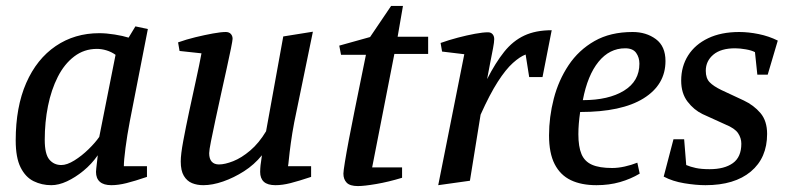

<svg xmlns="http://www.w3.org/2000/svg" viewBox="-20 -616 2653 648"><path d="M153 9Q121 9 93.5 -4.5Q66 -18 49.5 -51Q33 -84 33 -142Q33 -255 68.5 -336Q104 -417 168 -460.5Q232 -504 315 -504Q339 -504 367 -499.5Q395 -495 414 -489L437 -527L479 -518L418 -206Q409 -159 403.5 -116.5Q398 -74 398 -55H476V-19Q435 -5 407 2Q379 9 356 9Q330 9 317 -2.5Q304 -14 304 -36Q304 -39 305 -48.5Q306 -58 307.5 -70Q309 -82 310 -92Q289 -62 261.5 -39.5Q234 -17 206 -4Q178 9 153 9ZM187 -59Q206 -59 231 -74.5Q256 -90 279 -112.5Q302 -135 315 -154L370 -431Q356 -441 339.5 -446Q323 -451 307 -451Q264 -451 230.5 -425.5Q197 -400 175 -356.5Q153 -313 142 -258.5Q131 -204 131 -144Q131 -96 146.5 -77.5Q162 -59 187 -59Z M666 9Q645 9 628 2Q611 -5 600.5 -22.5Q590 -40 590 -71Q590 -95 598.5 -140.5Q607 -186 618.5 -240Q630 -294 641.5 -346Q653 -398 660 -436L586 -444L581 -473Q609 -483 640 -490.5Q671 -498 698.5 -503Q726 -508 742 -508Q753 -508 759 -501.5Q765 -495 765 -485Q765 -480 759.5 -452.5Q754 -425 745 -384.5Q736 -344 726 -298.5Q716 -253 707 -211Q698 -169 692 -139Q686 -109 686 -99Q686 -80 694.5 -70.5Q703 -61 719 -61Q739 -61 767 -72Q795 -83 824.5 -108Q854 -133 878 -173L936 -493L1036 -509L973 -203Q966 -166 961.5 -133Q957 -100 955 -79Q953 -58 952 -55H1030V-19Q988 -5 960.5 2Q933 9 910 9Q883 9 870.5 -2.5Q858 -14 858 -36Q858 -39 858.5 -48.5Q859 -58 861 -70Q863 -82 864 -92Q838 -60 803.5 -38Q769 -16 733 -3.5Q697 9 666 9Z M1188 12Q1161 12 1150 0.5Q1139 -11 1139 -30Q1139 -38 1144 -69Q1149 -100 1157.5 -145Q1166 -190 1176.5 -241.5Q1187 -293 1197 -342.5Q1207 -392 1215 -431H1131L1125 -462L1229 -491L1300 -596H1340L1322 -492H1425V-434H1311L1236 -51H1337V-16Q1291 -2 1250 5Q1209 12 1188 12Z M1459 9 1547 -433 1472 -442 1467 -471Q1495 -481 1525.5 -489Q1556 -497 1583 -502Q1610 -507 1627 -507Q1637 -507 1642.5 -500.5Q1648 -494 1648 -484Q1648 -474 1644 -453Q1640 -432 1634.5 -404.5Q1629 -377 1624 -349Q1652 -404 1681.5 -441Q1711 -478 1749.5 -496Q1788 -514 1842 -514L1811 -356H1766L1754 -432Q1735 -425 1711 -403.5Q1687 -382 1660 -340Q1633 -298 1602 -229L1566 -6Z M1993 9Q1942 9 1906.5 -8Q1871 -25 1852 -62Q1833 -99 1833 -159Q1833 -221 1849 -283Q1865 -345 1899 -396Q1933 -447 1986.5 -477.5Q2040 -508 2115 -508Q2161 -508 2193.5 -484Q2226 -460 2226 -410Q2226 -330 2152 -284Q2078 -238 1938 -238Q1935 -217 1933.5 -199Q1932 -181 1932 -163Q1932 -121 1942.5 -96Q1953 -71 1978 -60Q2003 -49 2046 -49Q2066 -49 2088.5 -54Q2111 -59 2131 -67L2139 -30Q2109 -12 2072.5 -1.5Q2036 9 1993 9ZM1947 -278Q2034 -278 2086 -310Q2138 -342 2138 -401Q2138 -422 2127 -437.5Q2116 -453 2090 -453Q2037 -453 2000 -407.5Q1963 -362 1947 -278Z M2361 9Q2329 9 2289.5 2.5Q2250 -4 2220 -20L2253 -146H2289L2296 -59Q2310 -53 2328.5 -49Q2347 -45 2375 -45Q2425 -45 2453.5 -65.5Q2482 -86 2482 -131Q2482 -150 2471 -166.5Q2460 -183 2428 -196L2351 -231Q2322 -245 2300.5 -273Q2279 -301 2279 -344Q2279 -392 2302.5 -429Q2326 -466 2370 -487Q2414 -508 2475 -508Q2506 -508 2540.5 -501Q2575 -494 2605 -479L2571 -364H2536L2528 -440Q2517 -446 2497 -449.5Q2477 -453 2461 -453Q2413 -453 2387.5 -431.5Q2362 -410 2362 -377Q2362 -352 2375 -338.5Q2388 -325 2415 -312L2490 -277Q2524 -261 2546.5 -234.5Q2569 -208 2569 -164Q2569 -83 2514 -37Q2459 9 2361 9Z"/></svg>

Font: Manuale Medium
Style: Italic
Weight: 500
Italic angle: -11°
Version: Version 1.002